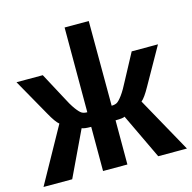

<svg xmlns="http://www.w3.org/2000/svg" viewBox="-114 -831 937 937"><g transform="rotate(-15 354.5 -362.5)"><path d="M293 0V-223.1Q257.8 -223.1 246.1 -229L137.2 0H-7.8L147 -278.8Q129.4 -292.5 102.1 -341.8L-2.9 -527.8H129.9L196.8 -402.8Q220.7 -355.5 238.3 -331.8Q255.9 -308.1 266.6 -302.5Q277.3 -296.9 293 -296.9V-725.1H415L416 -296.9Q431.6 -296.9 442.4 -302.5Q453.1 -308.1 470.7 -331.8Q488.3 -355.5 512.2 -402.8L579.1 -527.8H711.9L606.9 -341.8Q579.6 -292.5 562 -278.8L716.8 0H571.8L462.9 -229Q454.6 -223.1 416 -223.1V0Z"/></g></svg>

Font: Libra Sans Modern
Style: Bold
Weight: 700
Foundry: Stefan Peev, Context Ltd
Version: Version 1.000